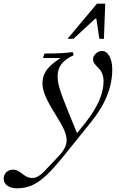

<svg xmlns="http://www.w3.org/2000/svg" viewBox="-144 -730 647 1040"><path d="M-53 290Q-85 290 -104.5 275.5Q-124 261 -124 239Q-124 216 -109 202.5Q-94 189 -75 189Q-58 189 -46.5 195.5Q-35 202 -25 210Q-14 219 -0.5 226.5Q13 234 31 234Q47 234 63.5 224.5Q80 215 95 199L177 112Q217 69 217 31Q217 6 204 -24.5Q191 -55 162 -101Q119 -169 102.5 -208Q86 -247 86 -278Q86 -323 113.5 -357Q141 -391 211 -433L220 -416H89L97 -440Q155 -440 188.5 -442Q222 -444 250 -448L255 -431Q208 -409 188 -382Q168 -355 168 -316Q168 -296 173 -273Q178 -250 191.5 -213Q205 -176 231 -112L278 3L253 17L319 -66Q417 -189 417 -290Q417 -334 389 -362Q372 -379 366 -388Q360 -397 360 -409Q360 -426 375.5 -440Q391 -454 408 -454Q433 -454 448.5 -426Q464 -398 464 -354Q464 -318 457 -282.5Q450 -247 435.5 -211Q421 -175 399 -139Q377 -103 347 -66L205 110Q149 180 107.5 219Q66 258 29 274Q-8 290 -53 290ZM222 -520 381 -710H426L419 -520H394L378 -629H372L254 -520Z"/></svg>

Font: Baskervville
Style: Italic
Weight: 400
Italic angle: -18°
Designer: ANRT
Foundry: ANRT
Version: Version 1.100